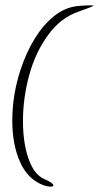

<svg xmlns="http://www.w3.org/2000/svg" viewBox="-20 -676 371 719"><path d="M169 23Q159 23 144 18Q85 -3 55.5 -68.5Q26 -134 26 -224Q26 -321 57 -415Q78 -479 109.5 -530.5Q141 -582 181 -614.5Q221 -647 267 -653Q294 -656 316 -656Q329 -656 331 -655Q323 -650 303 -643Q292 -639 285 -636.5Q278 -634 276 -633Q207 -610 161 -546Q113 -481 89.5 -395Q66 -309 66 -223Q66 -141 87 -81Q108 -21 147 -5Q180 10 180 18Q180 23 169 23Z"/></svg>

Font: Allison
Style: Regular
Weight: 400
Designer: Robert E. Leuschke
Foundry: Robert E. Leuschke
Version: Version 1.010; ttfautohint (v1.8.3)